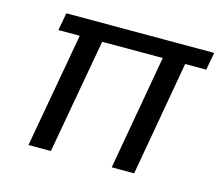

<svg xmlns="http://www.w3.org/2000/svg" viewBox="-78 -596 801 695"><g transform="rotate(15 323.0 -248.0)"><path d="M81 0 158 -430H78L90 -496H644L632 -430H553L477 0H393L469 -430H242L165 0Z"/></g></svg>

Font: DM Sans 24pt
Style: Italic
Weight: 400
Italic angle: -10°
Designer: Colophon Foundry, Jonny Pinhorn
Foundry: Colophon Foundry
Version: Version 4.004;gftools[0.9.30]